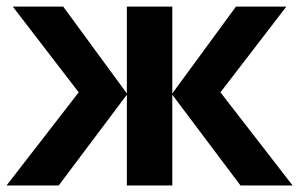

<svg xmlns="http://www.w3.org/2000/svg" viewBox="-20 -566 913 586"><path d="M854 -545.9 652.8 -284.2 873 0H713.9L505.9 -276.9V0H367.2V-276.9L159.2 0H0L220.2 -284.2L19 -545.9H172.9L367.2 -280.8V-545.9H505.9V-280.8L700.2 -545.9Z"/></svg>

Font: Open Sans
Style: Bold
Weight: 700
Designer: Monotype Design Team
Foundry: Monotype Imaging Inc.
Version: Version 3.000; ttfautohint (v1.8.4)